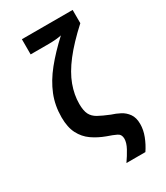

<svg xmlns="http://www.w3.org/2000/svg" viewBox="-229 -856 987 1140"><g transform="rotate(-30 265.0 -286.5)"><path d="M288 187Q312 153 331 118Q350 83 350 55Q350 26 326.5 14.5Q303 3 264 -10Q215 -28 175.5 -55.5Q136 -83 113 -127.5Q90 -172 90 -240Q90 -321 118 -390.5Q146 -460 199.5 -526.5Q253 -593 330 -664Q313 -660 289 -658Q265 -656 242 -656H118V-760H466V-669Q376 -587 322 -517Q268 -447 244.5 -383Q221 -319 221 -257Q221 -210 234 -184.5Q247 -159 276 -143Q305 -127 352 -108Q381 -99 409 -84.5Q437 -70 456 -43.5Q475 -17 475 27Q475 67 459 108.5Q443 150 418 187Z"/></g></svg>

Font: Noto Sans Mono Condensed
Style: Bold
Weight: 700
Width: 3
Designer: Monotype Design Team
Foundry: Monotype Imaging Inc.
Version: Version 2.014